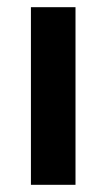

<svg xmlns="http://www.w3.org/2000/svg" viewBox="-20 -514 296 534"><path d="M66 0V-494H190V0Z"/></svg>

Font: Nunito Sans 10pt SemiCondensed
Style: Bold
Weight: 700
Width: 4
Designer: Vernon Adams
Foundry: Vernon Adams
Version: Version 3.101;gftools[0.9.27]